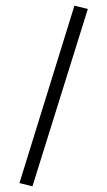

<svg xmlns="http://www.w3.org/2000/svg" viewBox="-65 -759 511 913"><g transform="rotate(-5 190.0 -303.0)"><path d="M388.1 -700.7 325.9 -721.7 -8 95.7 52.1 116.7Z"/></g></svg>

Font: DavidDev Light
Style: Regular
Weight: 300
Designer: David.dev
Foundry: David.dev
Version: Version 1.001;FEAKit 1.0